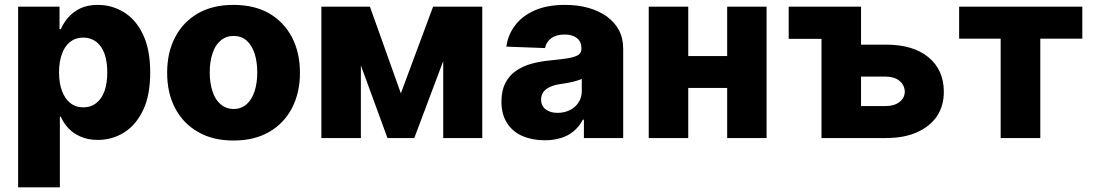

<svg xmlns="http://www.w3.org/2000/svg" viewBox="-20 -573 4540 797"><path d="M228.5 204.6H55.2V-545.4H227.1V-452.1H232.4Q244.1 -478.5 262.7 -500Q283.7 -523.9 313 -538.1Q343.3 -552.7 386.7 -552.7Q443.8 -552.7 493.2 -522.9Q543.5 -492.7 573.2 -430.7Q603.5 -367.7 603.5 -272.5Q603.5 -178.2 574.7 -117.2Q545.4 -54.7 495.6 -23.4Q446.3 7.8 385.7 7.8Q345.7 7.8 314.5 -5.9Q284.2 -19 263.7 -41Q244.1 -62 232.4 -88.4H228.5ZM225.1 -272.9Q225.1 -227.5 237.3 -195.8Q249.5 -162.6 271.5 -145.5Q293.9 -127.4 325.7 -127.4Q357.4 -127.4 379.9 -145.5Q401.9 -162.6 414.1 -195.8Q425.3 -228.5 425.3 -272.9Q425.3 -316.4 414.1 -349.1Q402.3 -381.3 380.4 -398.9Q356.9 -417 325.7 -417Q293.9 -417 271.5 -399.4Q249 -382.3 237.3 -349.6Q225.1 -317.9 225.1 -272.9Z M949.2 10.3Q862.8 10.3 801.8 -25.4Q739.7 -61 707 -124Q673.8 -187 673.8 -271Q673.8 -355.5 707 -418.5Q739.7 -481.4 801.8 -517.6Q863.3 -552.7 949.2 -552.7Q1035.6 -552.7 1097.2 -517.6Q1158.2 -481.9 1191.9 -418.5Q1225.1 -354.5 1225.1 -271Q1225.1 -188 1191.9 -124Q1158.2 -60.1 1097.2 -25.4Q1036.1 10.3 949.2 10.3ZM950.2 -120.6Q981 -120.6 1003.4 -140.1Q1024.9 -158.7 1036.6 -193.4Q1047.9 -228.5 1047.9 -272Q1047.9 -316.4 1036.6 -351.6Q1024.9 -386.2 1003.4 -404.8Q981.4 -423.8 950.2 -423.8Q918 -423.8 896 -404.8Q873 -385.7 862.3 -351.6Q850.6 -317.4 850.6 -272Q850.6 -227.5 862.3 -193.4Q873 -159.2 896 -140.1Q918.5 -120.6 950.2 -120.6Z M1515.6 -545.4 1644 -185.5 1777.8 -545.4H1904.8L1699.7 0H1588.4L1388.7 -545.4ZM1314 -545.4H1478V0H1314ZM1981.9 0H1819.8V-545.4H1981.9Z M2241.2 9.3Q2189.5 9.3 2148.9 -8.3Q2107.4 -26.4 2085 -62Q2061.5 -97.7 2061.5 -151.4Q2061.5 -196.3 2077.6 -228Q2093.8 -259.8 2121.6 -278.8Q2149.9 -298.3 2186.5 -308.6Q2222.2 -318.4 2264.6 -322.3Q2313.5 -327.1 2339.4 -331.5Q2368.2 -336.9 2380.9 -345.2Q2393.6 -354 2393.6 -370.6V-372.6Q2393.6 -399.9 2375 -414.6Q2356 -429.7 2324.2 -429.7Q2289.6 -429.7 2268.6 -414.6Q2248 -399.9 2242.2 -373.5L2082 -379.4Q2088.4 -428.7 2118.7 -468.3Q2147.9 -507.3 2200.7 -530.3Q2252 -552.7 2325.7 -552.7Q2378.9 -552.7 2421.9 -540.5Q2465.3 -528.3 2498.5 -504.9Q2531.2 -481 2549.3 -447.8Q2566.9 -414.1 2566.9 -370.6V0H2403.8V-76.2H2399.4Q2384.8 -47.9 2362.3 -29.3Q2339.4 -9.8 2309.6 -0.5Q2278.8 9.3 2241.2 9.3ZM2294.4 -104.5Q2321.8 -104.5 2345.2 -115.7Q2368.2 -127 2381.3 -147.5Q2395 -168 2395 -193.8V-245.6Q2387.2 -241.7 2377 -238.8Q2375 -238.3 2366.9 -235.8Q2358.9 -233.4 2354 -232.4Q2344.7 -230 2328.6 -227.5Q2310.1 -224.6 2303.2 -223.6Q2279.8 -220.2 2261.7 -211.4Q2244.1 -203.1 2235.4 -190.9Q2226.1 -176.8 2226.1 -159.7Q2226.1 -133.3 2245.6 -118.7Q2264.2 -104.5 2294.4 -104.5Z M2777.3 -340.3H3057.1V-208H2777.3ZM2672.9 -545.4H2836.9V0H2672.9ZM2998.5 -545.4H3162.1V0H2998.5Z M3253.9 -545.4H3390.1V-411.6H3253.9ZM3491.7 -254.9V-387.7H3657.2Q3771 -387.7 3834 -335.4Q3897.9 -282.7 3897.9 -191.9Q3897.9 -133.8 3869.1 -90.3Q3840.3 -47.9 3786.1 -23.9Q3733.4 0 3657.2 0H3390.1V-545.4H3554.2V-132.8H3657.2Q3691.9 -132.8 3713.4 -149.4Q3735.4 -166 3735.8 -192.4Q3734.9 -220.2 3713.4 -237.8Q3691.9 -254.9 3657.2 -254.9Z M4133.8 -412.6H3961.4V-545.4H4472.7V-412.6H4298.3V0H4133.8Z"/></svg>

Font: My Font
Style: Regular
Weight: 500
Designer: Rasmus Andersson
Foundry: rsms
Version: Version 0.001